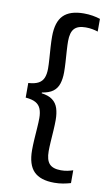

<svg xmlns="http://www.w3.org/2000/svg" viewBox="-90 -722 518 893"><g transform="rotate(10 169.0 -276.0)"><path d="M309.5 -664.5V-604.5Q298 -608.5 283.5 -611.2Q269 -614 251.5 -614Q214.5 -614 198 -596Q181.5 -578 181.5 -537Q181.5 -519 183.2 -492.5Q185 -466 186.8 -438.8Q188.5 -411.5 188.5 -390.5Q188.5 -360 181 -336.8Q173.5 -313.5 155 -299.5Q136.5 -285.5 103 -280.5V-272L100 -277Q135 -273 154.2 -258.5Q173.5 -244 181 -220.2Q188.5 -196.5 188.5 -165Q188.5 -144 186.8 -116.5Q185 -89 183.2 -62.5Q181.5 -36 181.5 -17Q181.5 24 198 42.2Q214.5 60.5 252.5 60.5Q269.5 60.5 283.8 57.5Q298 54.5 309.5 50.5V111Q293 116 273.5 119.5Q254 123 232 123Q166.5 123 135.5 91.5Q104.5 60 104.5 -9Q104.5 -30.5 106.2 -58.8Q108 -87 110 -114.2Q112 -141.5 112 -161Q112 -186.5 105 -204.2Q98 -222 81 -231.8Q64 -241.5 33 -244V-313Q64 -315 81 -324.5Q98 -334 105 -351.5Q112 -369 112 -394.5Q112 -414 110 -441.2Q108 -468.5 106.2 -496.2Q104.5 -524 104.5 -545Q104.5 -614 135.5 -645.2Q166.5 -676.5 232 -676.5Q254 -676.5 273.5 -673.2Q293 -670 309.5 -664.5Z"/></g></svg>

Font: Anek Gurmukhi Medium
Style: Regular
Weight: 400
Version: Version 1.003